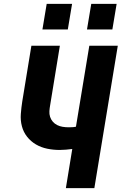

<svg xmlns="http://www.w3.org/2000/svg" viewBox="-20 -971 640 991"><path d="M320 0 353 -202Q337 -200 320.5 -198.5Q304 -197 288 -197Q255 -197 223.5 -203.5Q192 -210 165.5 -225.5Q139 -241 120 -265Q101 -289 93 -319.5Q85 -350 87.5 -383Q90 -416 95 -448L142 -735H289L239 -429Q236 -413 235 -397.5Q234 -382 238.5 -368Q243 -354 252.5 -343Q262 -332 275 -325.5Q288 -319 303 -316.5Q318 -314 334 -314Q343 -314 353 -314.5Q363 -315 372 -317L441 -735H588L467 0ZM429 -819 451 -951H582L560 -819ZM199 -819 221 -951H352L330 -819Z"/></svg>

Font: Iosevka SS04 Hv Ex Obl
Style: Regular
Weight: 900
Width: 7
Italic angle: -9°
Monospace: yes
Designer: Belleve Invis
Foundry: Belleve Invis
Version: Version 19.0.0; ttfautohint (v1.8.4)